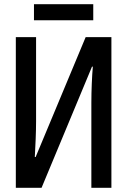

<svg xmlns="http://www.w3.org/2000/svg" viewBox="-20 -890 603 910"><path d="M141 -794H422V-870H141ZM55 0H177L416 -574H420C416 -530 413 -460 413 -403V0H508V-714H386L149 -146H145C148 -197 151 -266 151 -315V-714H55Z"/></svg>

Font: Noto Sans Mono SemiCondensed Medium
Style: Regular
Weight: 500
Width: 4
Designer: Monotype Design Team
Foundry: Monotype Imaging Inc.
Version: Version 2.014